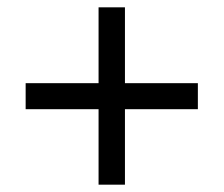

<svg xmlns="http://www.w3.org/2000/svg" viewBox="-20 -615 612 524"><path d="M321 -388H520V-317H321V-111H249V-317H50V-388H249V-595H321Z"/></svg>

Font: Noto Sans Tifinagh Azawagh
Style: Regular
Weight: 400
Designer: JamraPatel
Foundry: JamraPatel LLC
Version: Version 2.006; ttfautohint (v1.8.4.7-5d5b)